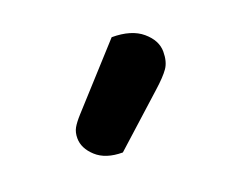

<svg xmlns="http://www.w3.org/2000/svg" viewBox="-51 -791 399 339"><g transform="rotate(-20 149.0 -621.0)"><path d="M182 -720Q219 -720 239 -703Q259 -686 259 -665Q259 -646 251 -634.5Q243 -623 224 -606L131 -522Q99 -522 81.5 -538Q64 -554 64 -573Q64 -584 68.5 -592Q73 -600 83 -611Z"/></g></svg>

Font: Baloo Bhai 2 SemiBold
Style: Regular
Weight: 600
Designer: Supriya Tembe, Noopur Datye and Ek Type
Foundry: Ek Type
Version: Version 1.640;PS 1.000;hotconv 16.6.51;makeotf.lib2.5.65220;